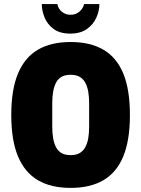

<svg xmlns="http://www.w3.org/2000/svg" viewBox="-20 -905 689 937"><path d="M325 12Q229 12 165 -25.5Q101 -63 68 -141.5Q35 -220 35 -344Q35 -468 68 -546.5Q101 -625 165 -662.5Q229 -700 325 -700Q420 -700 484.5 -662.5Q549 -625 581.5 -546.5Q614 -468 614 -344Q614 -220 581.5 -141.5Q549 -63 484.5 -25.5Q420 12 325 12ZM325 -148Q351 -148 368 -157.5Q385 -167 395.5 -185.5Q406 -204 410.5 -229.5Q415 -255 415 -286V-402Q415 -433 410.5 -458.5Q406 -484 395.5 -502.5Q385 -521 368 -530.5Q351 -540 325 -540Q298 -540 281 -530.5Q264 -521 254 -502.5Q244 -484 239.5 -458.5Q235 -433 235 -402V-286Q235 -255 239.5 -229.5Q244 -204 254 -185.5Q264 -167 281 -157.5Q298 -148 325 -148ZM323 -741Q273 -741 242.5 -763Q212 -785 198 -818.5Q184 -852 184 -885H260Q262 -872 270.5 -860Q279 -848 293 -840.5Q307 -833 324 -833Q344 -833 358 -841.5Q372 -850 380.5 -862.5Q389 -875 390 -885H465Q465 -852 450 -818.5Q435 -785 403.5 -763Q372 -741 323 -741Z"/></svg>

Font: Archivo Condensed Black
Style: Regular
Weight: 900
Width: 3
Designer: Hector Gatti
Foundry: Omnibus-Type
Version: Version 2.001